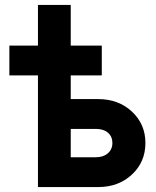

<svg xmlns="http://www.w3.org/2000/svg" viewBox="-20 -759 632 779"><path d="M134 0V-453H18V-574H134V-739H267V-574H393V-453H267V-357H378Q461 -357 515.5 -306Q570 -255 570 -179Q570 -102 515.5 -51Q461 0 378 0ZM267 -121H369Q399 -121 417.5 -137Q436 -153 436 -179Q436 -205 418 -220.5Q400 -236 369 -236H267Z"/></svg>

Font: Involve
Style: Bold
Weight: 700
Designer: Stefan Peev
Foundry: Context Ltd.
Version: Version 1.001